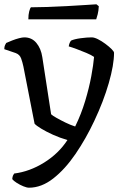

<svg xmlns="http://www.w3.org/2000/svg" viewBox="-25 -674 594 894"><path d="M110 200Q100 200 84 193.5Q68 187 53 177.5Q38 168 32 160Q33 149 35.5 143.5Q38 138 41 134Q113 125 180.5 83Q248 41 289 -22Q254 -32 222 -46.5Q190 -61 167 -75Q144 -89 136 -98L84 -364Q80 -383 73.5 -401.5Q67 -420 48 -427L-5 -445Q-5 -457 -1.5 -464Q2 -471 4 -474Q15 -479 31.5 -485.5Q48 -492 63.5 -496Q79 -500 88 -500Q123 -500 144.5 -474Q166 -448 172 -408L213 -142Q219 -136 237.5 -125.5Q256 -115 279.5 -103.5Q303 -92 325 -85Q353 -142 371.5 -203.5Q390 -265 400 -319Q410 -373 413 -409Q400 -418 377.5 -427.5Q355 -437 332 -445.5Q309 -454 295 -458Q298 -476 306 -485Q321 -492 350.5 -496Q380 -500 402 -500Q414 -500 431 -491.5Q448 -483 465.5 -470Q483 -457 494.5 -445.5Q506 -434 506 -428Q506 -372 481.5 -287Q457 -202 414 -111Q375 -28 326.5 43Q278 114 223 157Q168 200 110 200ZM107 -584Q107 -606 111 -621Q115 -636 119 -640Q151 -640 195 -641.5Q239 -643 285.5 -645.5Q332 -648 369 -650.5Q406 -653 424 -654L435 -645Q434 -624 430 -608Q426 -592 423 -584Z"/></svg>

Font: Texturina
Style: Regular
Weight: 400
Designer: Guillermo Torres Carreño
Foundry: Omnibus-Type
Version: Version 1.002; ttfautohint (v1.8.3)